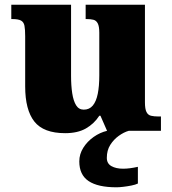

<svg xmlns="http://www.w3.org/2000/svg" viewBox="-20 -556 731 816"><path d="M257 10Q165 10 126 -39.5Q87 -89 87 -189V-402Q87 -431 84 -446.5Q81 -462 69.5 -468.5Q58 -475 32 -475H28V-536H282V-234Q282 -192 287 -159.5Q292 -127 303.5 -108.5Q315 -90 336 -90Q360 -90 374.5 -107.5Q389 -125 395.5 -157.5Q402 -190 402 -235V-417Q402 -444 395.5 -456.5Q389 -469 377 -472Q365 -475 348 -475H344V-536H596V-121Q596 -93 602.5 -80Q609 -67 622 -64Q635 -61 652 -61H664V0H435L407 -64H402Q380 -30 345 -10Q310 10 257 10ZM475 240Q396 240 356.5 213.5Q317 187 317 130Q317 99 334 72Q351 45 378 26Q405 7 435 0H527Q506 6 484.5 21.5Q463 37 448.5 60Q434 83 434 115Q434 139 453.5 150Q473 161 503 161Q517 161 532.5 159Q548 157 566 153V224Q556 229 538.5 232.5Q521 236 503.5 238Q486 240 475 240Z"/></svg>

Font: Noto Serif Kannada Black
Style: Regular
Weight: 900
Version: Version 2.003